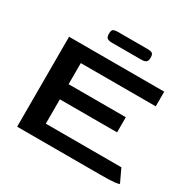

<svg xmlns="http://www.w3.org/2000/svg" viewBox="-164 -919 1093 1087"><g transform="rotate(30 383.0 -375.0)"><path d="M80 -588H702V-492H212V-354H586V-255H212V-96H706L746 -11Q743 -6 714 -3Q685 0 626 0H80ZM267 -713V-719Q267 -738 275.5 -744Q284 -750 307 -750H499Q521 -750 530 -744Q539 -738 539 -719V-713Q539 -694 529 -687Q519 -680 499 -680H307Q286 -680 276.5 -687Q267 -694 267 -713Z"/></g></svg>

Font: Gold
Style: Regular
Weight: 400
Designer: jaiki
Version: Version 1.000